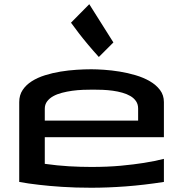

<svg xmlns="http://www.w3.org/2000/svg" viewBox="-20 -882 866 902"><path d="M409.2 -556.6Q434.1 -556.6 469.2 -554.2Q504.4 -551.8 542.2 -545.7Q580.1 -539.6 617.2 -528.6Q654.3 -517.6 683.8 -500.5Q713.4 -483.4 731.7 -459.2Q750 -435.1 750 -402.3V-237.3H190.4V-112.3Q249.5 -104 304.2 -100.8Q358.9 -97.7 409.2 -97.7Q485.8 -97.7 548.1 -103.5Q610.4 -109.4 655.8 -116.7Q708 -125 750 -135.7V-27.3Q656.2 -12.7 570.6 -6.3Q484.9 0 409.2 0Q333 0 271 -4.2Q209 -8.3 164.1 -13.7Q111.8 -19.5 70.3 -27.3V-402.3Q70.3 -435.1 86.4 -459.2Q102.5 -483.4 129.6 -500.5Q156.7 -517.6 191.9 -528.6Q227.1 -539.6 264.6 -545.7Q302.2 -551.8 339.6 -554.2Q377 -556.6 409.2 -556.6ZM190.4 -315.4H628.9V-372.1Q628.9 -392.1 619.1 -406.5Q609.4 -420.9 592.8 -430.7Q576.2 -440.4 554.7 -446.5Q533.2 -452.6 509.8 -455.8Q486.3 -459 462.2 -460Q438 -460.9 417 -460.9Q395.5 -460.9 370.1 -460Q344.7 -459 319.6 -455.6Q294.4 -452.1 271 -446Q247.6 -439.9 229.7 -429.9Q211.9 -419.9 201.2 -405.5Q190.4 -391.1 190.4 -371.1ZM512.7 -682.6 444.3 -614.3Q416.5 -645 392.6 -673.6Q368.7 -702.1 351.1 -725.1Q330.6 -752 313.5 -775.4L399.4 -862.3Z"/></svg>

Font: Revalia
Style: Regular
Weight: 400
Designer: Johan Kallas, Mihkel Virkus
Foundry: Johan Kallas, Mihkel Virkus
Version: Version 1.001